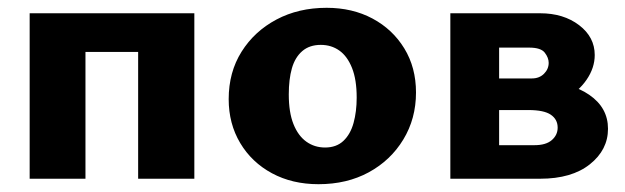

<svg xmlns="http://www.w3.org/2000/svg" viewBox="-20 -458 1602 492"><path d="M334 0V-424H478V0ZM56 0V-424H199V0ZM126 -325V-424H405V-325Z M796 14Q729 14 677 -14Q625 -42 595.5 -91.5Q566 -141 566 -204Q566 -273 599 -325.5Q632 -378 688.5 -408Q745 -438 817 -438Q883 -438 934.5 -410.5Q986 -383 1016 -334Q1046 -285 1046 -221Q1046 -154 1013.5 -100.5Q981 -47 925 -16.5Q869 14 796 14ZM813 -80Q842 -80 860 -97Q878 -114 886 -143Q894 -172 894 -208Q894 -254 882 -284Q870 -314 849.5 -328.5Q829 -343 802 -343Q773 -343 754.5 -327Q736 -311 728 -283Q720 -255 720 -216Q720 -170 732 -140Q744 -110 765 -95Q786 -80 813 -80Z M1134 0V-424H1364Q1424 -424 1464 -393.5Q1504 -363 1504 -317Q1504 -284 1483 -253.5Q1462 -223 1426.5 -204Q1391 -185 1348 -185L1367 -248Q1442 -248 1490 -215Q1538 -182 1538 -128Q1538 -74 1491.5 -37Q1445 0 1364 0ZM1259 -86H1350Q1379 -86 1394 -99Q1409 -112 1409 -131Q1409 -152 1391.5 -164Q1374 -176 1334 -176H1223V-257H1343Q1362 -257 1374 -269Q1386 -281 1386 -297Q1386 -310 1376 -323Q1366 -336 1336 -336H1259Z"/></svg>

Font: Ysabeau Office ExtraBold
Style: Regular
Weight: 800
Designer: Christian Thalmann (Catharsis Fonts)
Version: Version 2.001;gftools[0.9.30]; featfreeze: tnum,lnum,ss02